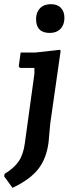

<svg xmlns="http://www.w3.org/2000/svg" viewBox="-68 -707 345 921"><path d="M176 -687Q207 -687 224 -669.5Q241 -652 241 -621Q241 -588 222 -568.5Q203 -549 171 -549Q105 -549 105 -616Q105 -648 124 -667.5Q143 -687 176 -687ZM219 -468 223 -464 173 -114 165 -25Q155 54 115 104.5Q75 155 -8 194L-48 139L-46 127Q-1 100 21.5 67Q44 34 51 -19L97 -353V-381H28L22 -389L31 -455H101Z"/></svg>

Font: Alegreya Sans SC
Style: Bold Italic
Weight: 700
Italic angle: -7°
Designer: Juan Pablo del Peral
Foundry: Huerta Tipografica
Version: Version 2.007